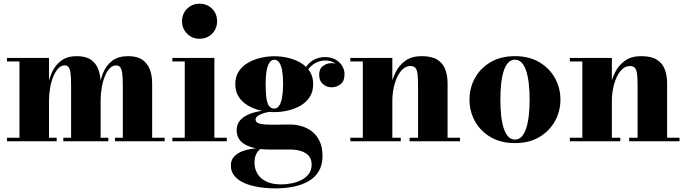

<svg xmlns="http://www.w3.org/2000/svg" viewBox="-20 -780 3790 1060"><path d="M250.5 -460V-19.5H293V0H18.5V-19.5H87.5V-440.5H18.5V-460ZM535.5 -319.5V-19.5H578V0H329.5V-19.5H372.5V-309Q372.5 -351 369.5 -375Q366.5 -399 358.8 -409Q351 -419 337 -419Q318 -419 302.2 -402.8Q286.5 -386.5 274.8 -358.5Q263 -330.5 256.8 -295.5Q250.5 -260.5 250.5 -224L237.5 -223.5Q237.5 -260.5 244 -303Q250.5 -345.5 268.2 -383.5Q286 -421.5 319 -445.8Q352 -470 404 -470Q453 -470 481.5 -450.5Q510 -431 522.8 -397Q535.5 -363 535.5 -319.5ZM820 -319.5V-19.5H889V0H614.5V-19.5H658V-309Q658 -351 654.8 -375Q651.5 -399 643.5 -409Q635.5 -419 621 -419Q601.5 -419 585.8 -402.8Q570 -386.5 558.8 -358.5Q547.5 -330.5 541.5 -295.5Q535.5 -260.5 535.5 -224L523 -223.5Q523 -260.5 529 -303Q535 -345.5 551.8 -383.5Q568.5 -421.5 601.2 -445.8Q634 -470 687.5 -470Q736.5 -470 765.2 -450.5Q794 -431 807 -397Q820 -363 820 -319.5Z M1081.5 -566Q1041 -566 1013 -594Q985 -622 985 -662.5Q985 -704 1013 -731.8Q1041 -759.5 1081.5 -759.5Q1123.5 -759.5 1151 -731.8Q1178.5 -704 1178.5 -662.5Q1178.5 -622 1151 -594Q1123.5 -566 1081.5 -566ZM1163.5 -460V-19.5H1232V0H931.5V-19.5H1000V-440.5H931.5V-460Z M1500.5 260Q1454 260 1410 253.2Q1366 246.5 1331 231.5Q1296 216.5 1275.2 192.2Q1254.5 168 1254.5 134Q1254.5 104 1271.8 85.2Q1289 66.5 1314.8 56.2Q1340.5 46 1366.2 42.2Q1392 38.5 1409 38.5H1423.5Q1406.5 48.5 1395.8 68Q1385 87.5 1385 118Q1385 151.5 1401 178.8Q1417 206 1449.8 222Q1482.5 238 1532 238Q1562.5 238 1592.2 231.8Q1622 225.5 1646.5 212.5Q1671 199.5 1685.8 178.8Q1700.5 158 1700.5 129Q1700.5 97.5 1684 79.5Q1667.5 61.5 1640.2 53.5Q1613 45.5 1580.5 45.5Q1570 45.5 1546.8 45.5Q1523.5 45.5 1500.2 45.5Q1477 45.5 1466 45.5Q1385 45.5 1335.8 19.2Q1286.5 -7 1286.5 -61Q1286.5 -94 1305.8 -115.8Q1325 -137.5 1356.2 -150Q1387.5 -162.5 1424.5 -168Q1461.5 -173.5 1497 -173.5L1496 -165Q1482.5 -165 1464.8 -162Q1447 -159 1430 -153.2Q1413 -147.5 1402 -139.2Q1391 -131 1391 -120.5Q1391 -103 1414 -97.2Q1437 -91.5 1478 -91.5Q1495.5 -91.5 1514.2 -91.8Q1533 -92 1551 -92.2Q1569 -92.5 1583 -92.5Q1611 -92.5 1642 -84.2Q1673 -76 1699.8 -56.2Q1726.5 -36.5 1743.5 -2.8Q1760.5 31 1760.5 82Q1760.5 131 1740 165.2Q1719.5 199.5 1683.5 220.2Q1647.5 241 1600.5 250.5Q1553.5 260 1500.5 260ZM1495 -161Q1457.5 -161 1419.5 -169.8Q1381.5 -178.5 1349.8 -196.8Q1318 -215 1298.5 -244.5Q1279 -274 1279 -315.5Q1279 -357 1298.5 -386.2Q1318 -415.5 1349.8 -433.8Q1381.5 -452 1419.5 -460.8Q1457.5 -469.5 1495 -469.5Q1532 -469.5 1569.8 -460.8Q1607.5 -452 1639 -433.8Q1670.5 -415.5 1689.8 -386.2Q1709 -357 1709 -315.5Q1709 -274 1689.8 -244.5Q1670.5 -215 1639 -196.8Q1607.5 -178.5 1569.8 -169.8Q1532 -161 1495 -161ZM1495 -180.5Q1511.5 -180.5 1522.2 -198Q1533 -215.5 1538 -246Q1543 -276.5 1543 -315.5Q1543 -358 1538 -388Q1533 -418 1522.2 -434Q1511.5 -450 1495 -450Q1478 -450 1467.5 -434Q1457 -418 1451.8 -388Q1446.5 -358 1446.5 -315.5Q1446.5 -276.5 1449.8 -246Q1453 -215.5 1463.2 -198Q1473.5 -180.5 1495 -180.5ZM1810.5 -298Q1783.5 -298 1762.8 -316Q1742 -334 1742 -366.5Q1742 -400 1763.2 -415.8Q1784.5 -431.5 1810.5 -431.5Q1834.5 -431.5 1857.8 -415.8Q1881 -400 1881 -371H1861.5Q1861.5 -401.5 1837.5 -423.8Q1813.5 -446 1774.5 -446Q1755 -446 1732 -437.2Q1709 -428.5 1689.2 -406.2Q1669.5 -384 1659.5 -343.5L1646 -353.5Q1656 -396 1677 -420.5Q1698 -445 1723.5 -455Q1749 -465 1773 -465Q1808.5 -465 1832.8 -451Q1857 -437 1869.5 -415.5Q1882 -394 1882 -371Q1882 -331 1859.8 -314.5Q1837.5 -298 1810.5 -298Z M2146 -460V-19.5H2192.5V0H1914V-19.5H1983V-440.5H1914V-460ZM2451 -319.5V-19.5H2519.5V0H2241.5V-19.5H2288V-308Q2288 -350 2284.8 -373.5Q2281.5 -397 2272.2 -406.2Q2263 -415.5 2245.5 -415.5Q2223 -415.5 2204.5 -399Q2186 -382.5 2173 -354.8Q2160 -327 2153 -292.8Q2146 -258.5 2146 -223L2129.5 -222.5Q2129.5 -259.5 2137.5 -302.2Q2145.5 -345 2165.2 -383.2Q2185 -421.5 2219.5 -445.8Q2254 -470 2307.5 -470Q2363.5 -470 2394.5 -450.5Q2425.5 -431 2438.2 -397Q2451 -363 2451 -319.5Z M2823 10Q2745 10 2688.8 -23Q2632.5 -56 2602.2 -110.5Q2572 -165 2572 -230Q2572 -295 2602.2 -349.5Q2632.5 -404 2688.8 -437Q2745 -470 2823 -470Q2901 -470 2957 -437Q3013 -404 3043.5 -349.5Q3074 -295 3074 -230Q3074 -165 3043.5 -110.5Q3013 -56 2957 -23Q2901 10 2823 10ZM2823 -9.5Q2844.5 -9.5 2859.8 -25.5Q2875 -41.5 2884.8 -70.8Q2894.5 -100 2899.2 -140.5Q2904 -181 2904 -230Q2904 -279 2899.2 -319.5Q2894.5 -360 2884.8 -389.2Q2875 -418.5 2859.8 -434.5Q2844.5 -450.5 2823 -450.5Q2801.5 -450.5 2786.2 -434.5Q2771 -418.5 2761.2 -389.2Q2751.5 -360 2747 -319.5Q2742.5 -279 2742.5 -230Q2742.5 -181 2747 -140.5Q2751.5 -100 2761.2 -70.8Q2771 -41.5 2786.2 -25.5Q2801.5 -9.5 2823 -9.5Z M3358 -460V-19.5H3404.5V0H3126V-19.5H3195V-440.5H3126V-460ZM3663 -319.5V-19.5H3731.5V0H3453.5V-19.5H3500V-308Q3500 -350 3496.8 -373.5Q3493.5 -397 3484.2 -406.2Q3475 -415.5 3457.5 -415.5Q3435 -415.5 3416.5 -399Q3398 -382.5 3385 -354.8Q3372 -327 3365 -292.8Q3358 -258.5 3358 -223L3341.5 -222.5Q3341.5 -259.5 3349.5 -302.2Q3357.5 -345 3377.2 -383.2Q3397 -421.5 3431.5 -445.8Q3466 -470 3519.5 -470Q3575.5 -470 3606.5 -450.5Q3637.5 -431 3650.2 -397Q3663 -363 3663 -319.5Z"/></svg>

Font: Bodoni Moda ExtraBold
Style: Regular
Weight: 800
Version: Version 2.005